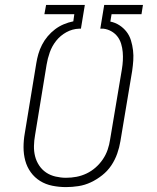

<svg xmlns="http://www.w3.org/2000/svg" viewBox="-20 -755 640 783"><path d="M249 8Q221 8 193.5 2.5Q166 -3 143.5 -17Q121 -31 105.5 -52.5Q90 -74 83 -100Q76 -126 76 -154.5Q76 -183 81 -211L128 -497Q131 -516 136.5 -535Q142 -554 151.5 -572.5Q161 -591 174.5 -607Q188 -623 204.5 -635.5Q221 -648 240 -656Q259 -664 279 -668L283 -697H161L168 -735H326L310 -638H302Q275 -637 250.5 -623.5Q226 -610 209 -588.5Q192 -567 183 -541.5Q174 -516 170 -491L123 -204Q119 -182 118.5 -160Q118 -138 123 -118Q128 -98 139.5 -80.5Q151 -63 168 -51.5Q185 -40 206.5 -35Q228 -30 249 -30Q271 -30 292 -34Q313 -38 333 -47.5Q353 -57 370 -72Q387 -87 399.5 -105.5Q412 -124 419 -144.5Q426 -165 429 -186L477 -472Q480 -490 481 -507.5Q482 -525 480.5 -542.5Q479 -560 474 -576.5Q469 -593 459 -606Q449 -619 434 -627.5Q419 -636 402 -638H389L405 -735H563L557 -697H435L430 -667Q450 -663 467 -652Q484 -641 496 -625.5Q508 -610 514 -590.5Q520 -571 522.5 -550Q525 -529 523.5 -508Q522 -487 519 -466L471 -179Q467 -154 458 -128.5Q449 -103 434 -80.5Q419 -58 397 -40.5Q375 -23 350.5 -11.5Q326 0 300 4Q274 8 249 8Z"/></svg>

Font: Iosevka Curly Slab XLtExObl
Style: Regular
Weight: 200
Width: 7
Italic angle: -9°
Monospace: yes
Designer: Belleve Invis
Foundry: Belleve Invis
Version: Version 11.0.0; ttfautohint (v1.8.3)